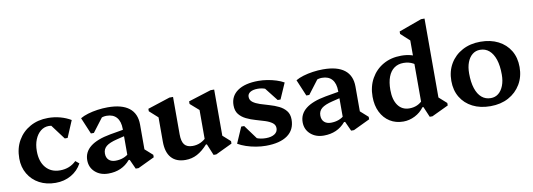

<svg xmlns="http://www.w3.org/2000/svg" viewBox="-59 -1141 4248 1530"><g transform="rotate(-10 2064.5 -375.5)"><path d="M291 14Q217 14 160 -16.5Q103 -47 70.5 -102Q38 -157 38 -227Q38 -310 74 -372.5Q110 -435 173.5 -470.5Q237 -506 319 -506Q370 -506 417.5 -493Q465 -480 503 -457L446 -322H423L310 -473H396V-408Q366 -442 315 -442Q277 -442 248 -418.5Q219 -395 202.5 -354.5Q186 -314 186 -261Q186 -176 228 -127Q270 -78 343 -78Q421 -78 474 -130L503 -106Q473 -50 417 -18Q361 14 291 14Z M938 13 903 -64H891V-316Q891 -377 863 -409.5Q835 -442 782 -442Q753 -442 727 -429Q701 -416 685 -392L687 -484H780L659 -325H635L579 -458Q604 -473 640.5 -484Q677 -495 719 -501Q761 -507 802 -507Q916 -507 974.5 -461.5Q1033 -416 1033 -327V-95L991 -164L1095 -71V-51L961 13ZM718 14Q653 14 611 -23.5Q569 -61 569 -120Q569 -252 785 -291L918 -314V-264L832 -243Q770 -228 743.5 -206Q717 -184 717 -148Q717 -114 737 -95.5Q757 -77 791 -77Q860 -77 906 -120V-64H894Q861 -25 817 -5.5Q773 14 718 14Z M1342 14Q1267 14 1227.5 -30.5Q1188 -75 1188 -161V-402L1231 -319L1120 -419V-439L1301 -498H1330V-196Q1330 -138 1350.5 -112Q1371 -86 1417 -86Q1451 -86 1480.5 -99.5Q1510 -113 1536 -140V-80H1523Q1480 -32 1436.5 -9Q1393 14 1342 14ZM1568 13 1530 -79H1520V-403L1563 -321L1450 -420V-441L1634 -499H1663V-95L1620 -164L1724 -71V-51L1590 13Z M1992 14Q1954 14 1912.5 7Q1871 0 1834 -12.5Q1797 -25 1768 -42L1824 -171H1848L1964 -13H1876L1873 -102Q1892 -75 1925.5 -60.5Q1959 -46 2003 -46Q2047 -46 2073 -63Q2099 -80 2099 -110Q2099 -137 2076.5 -153.5Q2054 -170 2019.5 -181Q1985 -192 1946 -203Q1907 -214 1872 -231Q1837 -248 1815 -275.5Q1793 -303 1793 -348Q1793 -423 1853 -464.5Q1913 -506 2021 -506Q2057 -506 2094 -500Q2131 -494 2165.5 -483Q2200 -472 2226 -457L2170 -329H2147L2027 -482H2119L2121 -394Q2105 -418 2073 -431.5Q2041 -445 2006 -445Q1967 -445 1945 -431.5Q1923 -418 1923 -394Q1923 -367 1945 -350.5Q1967 -334 2002 -322.5Q2037 -311 2076 -300Q2115 -289 2150 -272Q2185 -255 2207 -227.5Q2229 -200 2229 -157Q2229 -74 2167.5 -30Q2106 14 1992 14Z M2681 13 2646 -64H2634V-316Q2634 -377 2606 -409.5Q2578 -442 2525 -442Q2496 -442 2470 -429Q2444 -416 2428 -392L2430 -484H2523L2402 -325H2378L2322 -458Q2347 -473 2383.5 -484Q2420 -495 2462 -501Q2504 -507 2545 -507Q2659 -507 2717.5 -461.5Q2776 -416 2776 -327V-95L2734 -164L2838 -71V-51L2704 13ZM2461 14Q2396 14 2354 -23.5Q2312 -61 2312 -120Q2312 -252 2528 -291L2661 -314V-264L2575 -243Q2513 -228 2486.5 -206Q2460 -184 2460 -148Q2460 -114 2480 -95.5Q2500 -77 2534 -77Q2603 -77 2649 -120V-64H2637Q2604 -25 2560 -5.5Q2516 14 2461 14Z M3317 13 3281 -72H3270V-648L3313 -574L3199 -678V-698L3384 -765H3412V-95L3370 -164L3474 -71V-51L3339 13ZM3105 14Q3043 14 2996 -15.5Q2949 -45 2922.5 -98.5Q2896 -152 2896 -223Q2896 -306 2932 -370Q2968 -434 3031 -470Q3094 -506 3177 -506Q3268 -506 3324 -463V-370Q3296 -409 3262 -427.5Q3228 -446 3185 -446Q3141 -446 3109.5 -423.5Q3078 -401 3061.5 -357.5Q3045 -314 3045 -252Q3045 -172 3078 -126.5Q3111 -81 3170 -81Q3204 -81 3232.5 -93.5Q3261 -106 3285 -133V-72H3273Q3244 -32 3198.5 -9Q3153 14 3105 14Z M3810 14Q3727 14 3665.5 -17.5Q3604 -49 3570 -105.5Q3536 -162 3536 -238Q3536 -317 3572 -377.5Q3608 -438 3671.5 -472Q3735 -506 3817 -506Q3900 -506 3961.5 -474.5Q4023 -443 4057 -386.5Q4091 -330 4091 -253Q4091 -175 4055 -114.5Q4019 -54 3956 -20Q3893 14 3810 14ZM3823 -49Q3859 -49 3885 -70Q3911 -91 3926 -129.5Q3941 -168 3941 -219Q3941 -291 3924.5 -340.5Q3908 -390 3877.5 -416.5Q3847 -443 3804 -443Q3768 -443 3741.5 -421.5Q3715 -400 3700.5 -362Q3686 -324 3686 -272Q3686 -201 3702.5 -151Q3719 -101 3749.5 -75Q3780 -49 3823 -49Z"/></g></svg>

Font: Platypi Light SemiBold
Style: Regular
Weight: 600
Version: Version 1.200